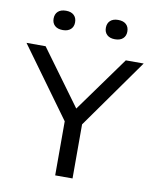

<svg xmlns="http://www.w3.org/2000/svg" viewBox="-98 -844 737 910"><g transform="rotate(10 270.0 -389.0)"><path d="M230.5 0V-294L248.5 -235.5L-12.5 -595H79.5L288 -310H260L465.5 -595H551.5L296.5 -235.5L314 -293.5V0ZM397 -684.5Q372.5 -684.5 359 -697Q345.5 -709.5 345.5 -730.5Q345.5 -752.5 359 -765Q372.5 -777.5 397 -777.5Q422 -777.5 435.5 -765Q449 -752.5 449 -730.5Q449 -709.5 435.5 -697Q422 -684.5 397 -684.5ZM146 -684.5Q121 -684.5 107.5 -697Q94 -709.5 94 -730.5Q94 -752.5 107.5 -765Q121 -777.5 146 -777.5Q170.5 -777.5 184 -765Q197.5 -752.5 197.5 -730.5Q197.5 -709.5 184 -697Q170.5 -684.5 146 -684.5Z"/></g></svg>

Font: Encode Sans SC SemiExpanded
Style: Regular
Weight: 400
Width: 6
Designer: Multiple Designers
Foundry: Impallari Type
Version: Version 3.002